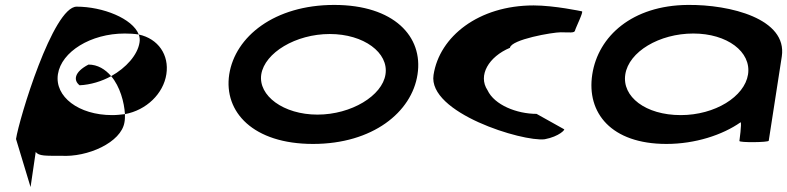

<svg xmlns="http://www.w3.org/2000/svg" viewBox="-20 -576 3194 779"><path d="M45 -12 104 183 125 40C136 58 169 56 227 56C335 63 472 2 485 -80C487 -90 487 -101 487 -113C470 -111 454 -109 435 -109C299 -109 201 -184 215 -275C229 -366 348 -440 486 -440C506 -440 524 -439 543 -436C518 -501 397 -549 291 -549C195 -549 57 -92 45 -12ZM303 -230C347 -232 393 -246 431 -267C407 -295 376 -314 339 -314C281 -284 277 -250 303 -230ZM431 -267C467 -225 484 -161 487 -113C574 -129 643 -196 655 -275C667 -353 622 -419 543 -436C547 -425 548 -414 546 -403C538 -353 492 -301 431 -267Z M910 -274C887 -121 1008 8 1250 8C1492 8 1651 -121 1674 -274C1698 -428 1578 -556 1336 -556C1094 -556 934 -428 910 -274ZM1040 -274C1054 -362 1180 -438 1318 -438C1456 -438 1558 -362 1544 -274C1531 -188 1406 -111 1268 -111C1130 -111 1027 -188 1040 -274Z M1739 -272C1715 -118 2101 0 2190 -11C2249 -22 2276 -52 2268 -52L2157 -114C2077 -114 1986 -150 1958 -210C1918 -270 1963 -346 2049 -382C2054 -416 2222 -445 2255 -445C2289 -445 2311 -441 2313 -452C2315 -462 2349 -530 2341 -530C2341 -530 2229 -554 2145 -554C1922 -554 1763 -428 1739 -272Z M2383 -274C2359 -118 2460 8 2684 8C2800 8 2911 -28 2985 -80C2990 -76 2980 -4 2980 -4C2979 3 3098 2 3099 -5L3152 -347C3175 -500 2942 -558 2770 -556C2546 -554 2407 -430 2383 -274ZM2517 -274C2531 -366 2655 -440 2793 -440C2930 -440 3029 -366 3015 -274C3001 -184 2881 -109 2742 -109C2599 -109 2503 -184 2517 -274Z"/></svg>

Font: Ampere
Style: SuExtIta
Weight: 400
Version: Version 1